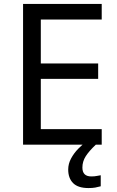

<svg xmlns="http://www.w3.org/2000/svg" viewBox="-20 -734 596 974"><path d="M496 0H97V-714H496V-635H187V-412H478V-334H187V-79H496ZM398 116Q398 161 443 161Q460 161 471.5 158.5Q483 156 491 155V211Q477 215 463 217.5Q449 220 429 220Q376 220 351 195Q326 170 326 126Q326 97 340.5 70Q355 43 376.5 21Q398 -1 418 -15L466 0Q432 32 415 58.5Q398 85 398 116Z"/></svg>

Font: Noto Sans Tifinagh APT
Style: Regular
Weight: 400
Designer: JamraPatel
Foundry: JamraPatel LLC
Version: Version 2.006; ttfautohint (v1.8.4.7-5d5b)